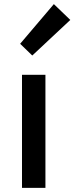

<svg xmlns="http://www.w3.org/2000/svg" viewBox="-20 -914 362 934"><path d="M87 -550H201V0H87ZM78 -701 242 -894 322 -817 137 -644Z"/></svg>

Font: Noto Sans S Chinese Medium
Style: Regular
Weight: 500
Designer: Ryoko NISHIZUKA  (kana & ideographs); Paul D. Hunt (Latin, Greek & Cyrillic); Wenlong ZHANG  (bopomofo); Sandoll Communi
Foundry: Adobe Systems Incorporated
Version: Version 1.000;PS 1;hotconv 1.0.78;makeotf.lib2.5.61930